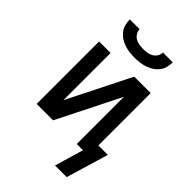

<svg xmlns="http://www.w3.org/2000/svg" viewBox="-266 -846 1131 1131"><g transform="rotate(45 300.0 -280.0)"><path d="M300 -600Q279 -600 257.5 -602.5Q236 -605 215.5 -612Q195 -619 177 -630.5Q159 -642 145.5 -659Q132 -676 126.5 -697.5Q121 -719 121 -740H203Q203 -723 212 -708.5Q221 -694 235.5 -685.5Q250 -677 266.5 -674.5Q283 -672 300 -672Q317 -672 333.5 -674.5Q350 -677 364.5 -685.5Q379 -694 388 -708.5Q397 -723 397 -740H479Q479 -719 473.5 -697.5Q468 -676 454.5 -659Q441 -642 423 -630.5Q405 -619 384.5 -612Q364 -605 342.5 -602.5Q321 -600 300 -600ZM515 180H418L471 0H419V-393L222 0H85V-520H181V-127L378 -520H515V-84H594Z"/></g></svg>

Font: Iosevka Aile Medium
Style: Regular
Weight: 500
Designer: Belleve Invis
Foundry: Belleve Invis
Version: Version 27.3.5; ttfautohint (v1.8.4)